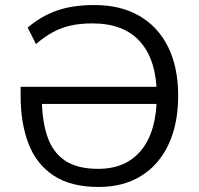

<svg xmlns="http://www.w3.org/2000/svg" viewBox="-20 -734 790 763"><path d="M372 9Q262 9 193.5 -36Q125 -81 93.5 -162.5Q62 -244 62 -353V-389H618V-321H124L146 -353Q146 -258 167.5 -193.5Q189 -129 238 -96Q287 -63 370 -63Q482 -63 542.5 -138.5Q603 -214 603 -354Q603 -492 538.5 -566.5Q474 -641 347 -641Q299 -641 261 -632.5Q223 -624 190 -606Q157 -588 123 -559L90 -624Q140 -668 203.5 -691Q267 -714 355 -714Q460 -714 534.5 -670.5Q609 -627 648.5 -546.5Q688 -466 688 -354Q688 -242 650 -160.5Q612 -79 541 -35Q470 9 372 9Z"/></svg>

Font: Mulish ExtraLight
Style: Regular
Weight: 400
Version: Version 3.603